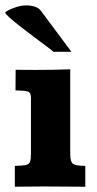

<svg xmlns="http://www.w3.org/2000/svg" viewBox="-29 -708 369 728"><path d="M27.3 0V-79.1Q54.7 -79.6 67.6 -82Q80.6 -84.5 84.5 -94Q88.4 -103.5 88.4 -124V-337.9Q88.4 -358.4 74.2 -361.6Q60.1 -364.7 29.8 -365.2Q29.8 -385.3 30 -404.5Q30.3 -423.8 30.3 -443.4Q50.3 -443.4 69.1 -443.1Q87.9 -442.9 105.5 -442.9Q137.2 -442.9 170.2 -443.4Q203.1 -443.8 237.3 -445.3V-124Q237.3 -94.2 248 -86.7Q258.8 -79.1 294.4 -79.1V0Q277.8 0 257.8 -0.2Q237.8 -0.5 216.8 -0.5Q195.8 -0.5 176.5 -0.7Q157.2 -1 142.6 -1Q106.9 -1 81.1 -0.5Q55.2 0 27.3 0ZM173.8 -511.7Q168 -517.1 147.7 -532.2Q127.4 -547.4 101.3 -566.9Q75.2 -586.4 50 -606Q24.9 -625.5 8.1 -640.4Q-8.8 -655.3 -9.3 -660.2Q-9.3 -662.6 2.9 -669.2Q15.1 -675.8 33.9 -681.6Q52.7 -687.5 71.8 -687.5Q88.4 -687.5 103.5 -682.6Q118.7 -677.7 126.5 -666.5L241.7 -511.7Z"/></svg>

Font: Kameron
Style: Regular
Weight: 400
Designer: Vernon Adams
Foundry: Vernon Adams
Version: Version 1.100